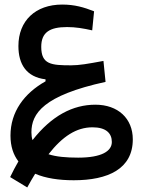

<svg xmlns="http://www.w3.org/2000/svg" viewBox="-20 -486 626 850"><path d="M100.6 343.8C112.3 322.3 124 302.2 135.7 283.2C182.1 303.2 240.7 312 306.6 312C457.5 312 567.9 262.2 567.9 130.9C567.9 38.1 502 -22.5 402.3 -22.5C302.7 -22.5 209 25.9 124 134.3C120.6 124 119.1 112.8 119.1 99.6C119.1 16.6 172.4 -63.5 447.3 -123.5L438 -216.3C367.2 -203.1 330.6 -196.8 294.9 -196.8C206.5 -196.8 162.6 -200.7 162.6 -278.8C162.6 -342.8 200.2 -366.2 276.9 -366.2C314.9 -366.2 348.6 -360.4 388.2 -351.6L396.5 -436C351.6 -453.6 310.5 -465.8 255.4 -465.8C136.7 -465.8 61.5 -394 61.5 -282.2C61.5 -201.2 97.2 -145 181.6 -134.8V-126C87.4 -73.2 26.4 8.8 26.4 114.3C26.4 162.1 39.1 199.2 61.5 228.5C48.8 250 37.1 272.9 24.9 297.9ZM194.8 196.8C256.8 117.7 318.4 77.6 389.6 77.6C450.2 77.6 475.1 104.5 475.1 142.6C475.1 183.1 430.2 211.9 326.2 211.9C272.9 211.9 228.5 208 194.8 196.8Z"/></svg>

Font: CaskaydiaCove Nerd Font
Style: Regular
Weight: 400
Designer: Aaron Bell
Foundry: Saja Typeworks
Version: Version 2111.1;Nerd Fonts 2.3.3